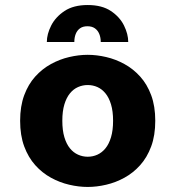

<svg xmlns="http://www.w3.org/2000/svg" viewBox="-20 -729 690 760"><path d="M327.1 11Q291.5 11 254 2.2Q216.4 -6.5 181.8 -25.5Q147.1 -44.5 119.5 -75.2Q91.9 -106 75.8 -149.5Q59.7 -193 59.7 -251Q59.7 -308.5 75.8 -352Q91.9 -395.5 119.5 -426Q147.1 -456.5 181.8 -475.5Q216.4 -494.5 254 -503.2Q291.5 -512 327.1 -512Q362.8 -512 400.3 -503.2Q437.9 -494.5 472.5 -475.5Q507.2 -456.5 534.8 -426Q562.4 -395.5 578.5 -352Q594.6 -308.5 594.6 -251Q594.6 -193 578.5 -149.5Q562.4 -106 534.8 -75.2Q507.2 -44.5 472.5 -25.5Q437.9 -6.5 400.3 2.2Q362.8 11 327.1 11ZM327.1 -108.6Q347.6 -108.6 365.6 -116.8Q383.6 -124.9 397.5 -141.9Q411.4 -158.9 419.5 -186Q427.6 -213.1 427.6 -251Q427.6 -288.7 419.5 -315.6Q411.4 -342.4 397.5 -359.4Q383.6 -376.4 365.6 -384.4Q347.6 -392.4 327.1 -392.4Q307.1 -392.4 288.9 -384.4Q270.6 -376.4 256.8 -359.4Q242.9 -342.4 234.8 -315.6Q226.7 -288.7 226.7 -251Q226.7 -213.1 234.8 -186Q242.9 -158.9 256.8 -141.9Q270.6 -124.9 288.9 -116.8Q307.1 -108.6 327.1 -108.6ZM327.1 -709.1Q383.4 -709.1 418.8 -685.5Q454.2 -661.9 470.9 -627.9Q487.6 -593.8 487.6 -562.8H378.8Q378.8 -580.4 373 -594.5Q367.3 -608.6 355.6 -616.9Q343.9 -625.1 326.1 -625.1Q308.1 -625.1 296.7 -616.9Q285.2 -608.6 279.7 -594.5Q274.2 -580.4 274.2 -562.8H165.4Q165.4 -593.8 182.6 -627.9Q199.9 -661.9 235.5 -685.5Q271.1 -709.1 327.1 -709.1Z"/></svg>

Font: Trispace Thin
Style: Regular
Weight: 100
Designer: Tyler Finck
Foundry: Etcetera Type Company
Version: Version 1.210